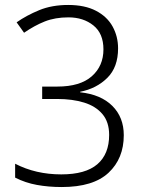

<svg xmlns="http://www.w3.org/2000/svg" viewBox="-20 -744 591 774"><path d="M229 10Q176 10 129 1.5Q82 -7 41 -28V-84Q124 -41 227 -41Q325 -41 372.5 -82Q420 -123 420 -200Q420 -252 393 -284Q366 -316 319 -330.5Q272 -345 211 -345H150V-395H211Q303 -395 350 -436.5Q397 -478 397 -545Q397 -609 356.5 -641.5Q316 -674 256 -674Q202 -674 160.5 -657.5Q119 -641 77 -612L47 -654Q87 -682 138 -703Q189 -724 255 -724Q322 -724 367 -700.5Q412 -677 434 -637Q456 -597 456 -549Q456 -473 412.5 -430Q369 -387 303 -374V-372Q387 -363 433 -317Q479 -271 479 -199Q479 -105 417.5 -47.5Q356 10 229 10Z"/></svg>

Font: Noto Sans Gurmukhi UI Light
Style: Regular
Weight: 300
Designer: Jelle Bosma - Monotype Design Team
Foundry: Monotype Imaging Inc.
Version: Version 2.004; ttfautohint (v1.8.4.7-5d5b)